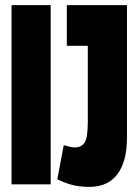

<svg xmlns="http://www.w3.org/2000/svg" viewBox="-20 -720 539 750"><path d="M25 0V-700H178V0ZM204 -20 229 -153Q240 -150 251.5 -147Q263 -144 271 -144Q298 -144 310.5 -163Q323 -182 323 -245V-541H241V-700H476V-183Q476 -89 438.5 -39.5Q401 10 330 10Q288 10 257 1Q226 -8 204 -20Z"/></svg>

Font: Georama ExtraCondensed ExtraBold
Style: Regular
Weight: 800
Width: 2
Designer: Jean-Baptiste Levee
Foundry: Production Type
Version: Version 1.000